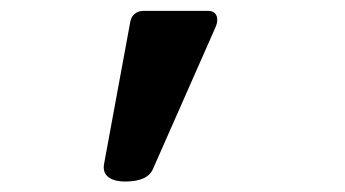

<svg xmlns="http://www.w3.org/2000/svg" viewBox="-20 -193 640 356"><path d="M382.8 -156.7Q382.8 -149.4 379.4 -142.1L263.7 120.1Q253.9 143.6 211.9 143.6Q193.4 143.6 182.9 136.7Q172.4 129.9 172.4 117.7Q172.4 113.3 172.9 111.3L221.7 -153.3Q223.6 -162.6 230.2 -167.7Q236.8 -172.9 247.1 -172.9H365.7Q374 -172.9 378.4 -168.5Q382.8 -164.1 382.8 -156.7Z"/></svg>

Font: Courier Prime Sans
Style: Bold
Weight: 700
Designer: Alan Dague-Greene
Foundry: Quote-Unquote Apps
Version: Version 3.020